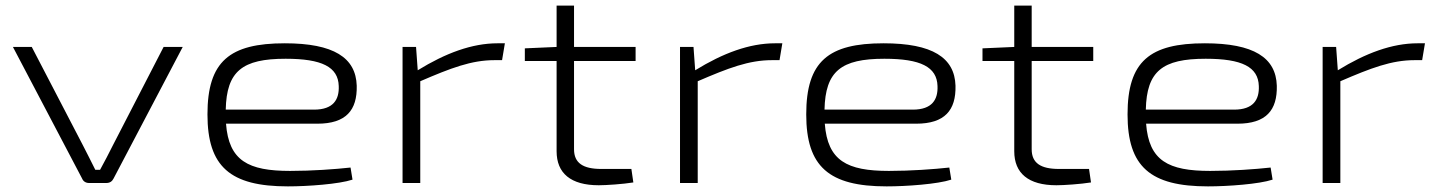

<svg xmlns="http://www.w3.org/2000/svg" viewBox="-20 -651 5124 683"><path d="M630 -484H562L382 -135C367 -105 352 -76 336 -47H319C304 -76 290 -106 275 -134L93 -484H26L272 -16C276 -6 285 0 297 0H358C371 0 379 -6 384 -16Z M1012 -43C863 -43 794 -79 784 -211H1109C1211 -211 1251 -259 1249 -346C1246 -446 1167 -497 993 -497C797 -497 718 -433 718 -244C718 -58 799 12 1004 12C1074 12 1186 4 1234 -12L1227 -55C1172 -49 1090 -43 1012 -43ZM996 -442C1125 -442 1183 -413 1185 -345C1187 -297 1166 -261 1097 -261H783C786 -398 842 -442 996 -442Z M1776 -497H1750C1659 -497 1565 -462 1466 -401L1460 -484H1412V0H1475V-362C1584 -409 1657 -437 1739 -437H1766Z M2022 -434H2241V-484H2022V-631H1960V-484L1847 -479V-434H1960V-113C1960 -35 2010 8 2110 8C2136 8 2196 4 2233 -2L2226 -50H2119C2054 -50 2022 -71 2022 -120Z M2763 -497H2737C2646 -497 2552 -462 2453 -401L2447 -484H2399V0H2462V-362C2571 -409 2644 -437 2726 -437H2753Z M3142 -43C2993 -43 2924 -79 2914 -211H3239C3341 -211 3381 -259 3379 -346C3376 -446 3297 -497 3123 -497C2927 -497 2848 -433 2848 -244C2848 -58 2929 12 3134 12C3204 12 3316 4 3364 -12L3357 -55C3302 -49 3220 -43 3142 -43ZM3126 -442C3255 -442 3313 -413 3315 -345C3317 -297 3296 -261 3227 -261H2913C2916 -398 2972 -442 3126 -442Z M3650 -434H3869V-484H3650V-631H3588V-484L3475 -479V-434H3588V-113C3588 -35 3638 8 3738 8C3764 8 3824 4 3861 -2L3854 -50H3747C3682 -50 3650 -71 3650 -120Z M4285 -43C4136 -43 4067 -79 4057 -211H4382C4484 -211 4524 -259 4522 -346C4519 -446 4440 -497 4266 -497C4070 -497 3991 -433 3991 -244C3991 -58 4072 12 4277 12C4347 12 4459 4 4507 -12L4500 -55C4445 -49 4363 -43 4285 -43ZM4269 -442C4398 -442 4456 -413 4458 -345C4460 -297 4439 -261 4370 -261H4056C4059 -398 4115 -442 4269 -442Z M5049 -497H5023C4932 -497 4838 -462 4739 -401L4733 -484H4685V0H4748V-362C4857 -409 4930 -437 5012 -437H5039Z"/></svg>

Font: Exo 2 Light Expanded
Style: Regular
Weight: 300
Width: 7
Designer: Natanael Gama
Version: Version 1.001;PS 001.001;hotconv 1.0.70;makeotf.lib2.5.58329